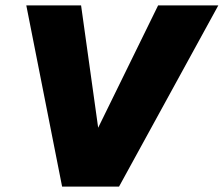

<svg xmlns="http://www.w3.org/2000/svg" viewBox="-20 -688 825 708"><path d="M209 0 77 -668H279L342 -217L563 -668H785L419 0Z"/></svg>

Font: Gantari Black
Style: Italic
Weight: 900
Italic angle: -10°
Version: Version 1.000